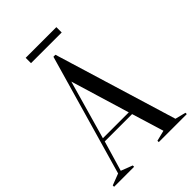

<svg xmlns="http://www.w3.org/2000/svg" viewBox="-242 -917 1018 1018"><g transform="rotate(-45 267.5 -407.5)"><path d="M0 0ZM335 -205H130L80 -35L145 -10V0H-5V-10L60 -35L255 -715H270L480 -25L540 -10V0H330V-10L390 -25ZM135 -224H329L229 -555ZM377 -815V-775H147V-815Z"/></g></svg>

Font: Oranienbaum
Style: Regular
Weight: 400
Designer: Oleg Pospelov and Jovanny Lemonad
Foundry: Oleg Pospelov and jovanny Lemonad
Version: Version 1.001; ttfautohint (v0.91) -l 8 -r 50 -G 200 -x 0 -w